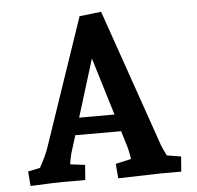

<svg xmlns="http://www.w3.org/2000/svg" viewBox="-52 -769 849 827"><g transform="rotate(-5 373.0 -355.5)"><path d="M42 -58 94 -69Q122 -118 136 -161L321 -705L415 -716L617 -135Q624 -112 643 -75L704 -65L699 0H609L426 5L421 -58L488 -73Q483 -111 472 -144L456 -196H258L234 -119Q228 -95 225 -73L289 -65L284 0H186Q155 0 47 5ZM434 -270 358 -519 281 -270Z"/></g></svg>

Font: Andada Pro ExtraBold
Style: Regular
Weight: 800
Designer: Carolina Giovagnoli
Foundry: Huerta Tipografica
Version: Version 3.005; ttfautohint (v1.8.4)